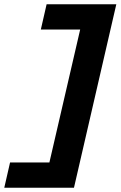

<svg xmlns="http://www.w3.org/2000/svg" viewBox="-54 -770 564 898"><path d="M490 -750 292 108H-34L-7 -10H177L321 -632H137L164 -750Z"/></svg>

Font: Instrument Sans
Style: Bold Italic
Weight: 700
Italic angle: -13°
Designer: Rodrigo Fuenzalida
Foundry: fragTYPE
Version: Version 1.000;gftools[0.9.28]